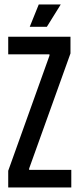

<svg xmlns="http://www.w3.org/2000/svg" viewBox="-20 -821 348 841"><path d="M16 -73 196.7 -577.3V-583H16V-660H288.7V-587L107.7 -83V-77H292.3V0H16ZM110.3 -703.7 149.7 -801.3H246L185.3 -703.7Z"/></svg>

Font: Bricolage Grotesque 96pt Condensed ExBd
Style: Regular
Weight: 800
Width: 3
Designer: Mathieu Triay
Foundry: Atelier Triay
Version: Version 1.001;Glyphs 3.2 (3207)